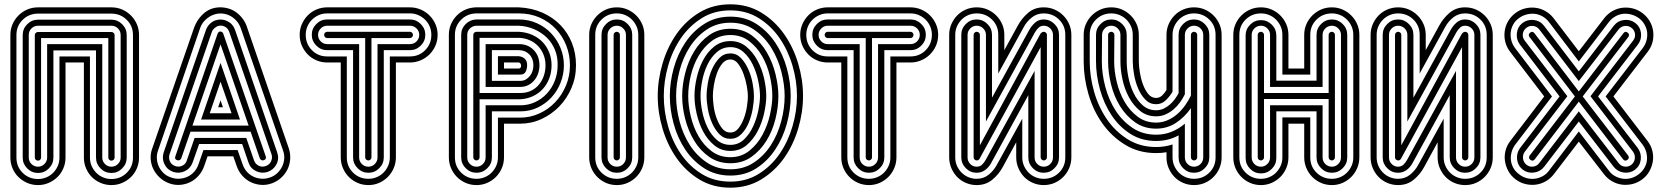

<svg xmlns="http://www.w3.org/2000/svg" viewBox="-20 -728 7696 888"><path d="M28 -566Q28 -593 38 -616Q48 -639 65.5 -656.5Q83 -674 106 -684Q129 -694 156 -694H495Q522 -694 545 -684Q568 -674 585.5 -656.5Q603 -639 613 -616Q623 -593 623 -566V1Q623 27 613 50.5Q603 74 585.5 91Q568 108 545 118Q522 128 495 128Q469 128 445.5 118Q422 108 405 91Q388 74 378 50.5Q368 27 368 1V-439H283V1Q283 27 273 50.5Q263 74 245.5 91Q228 108 205 118Q182 128 156 128Q129 128 106 118Q83 108 65.5 91Q48 74 38 50.5Q28 27 28 1ZM156 -665Q114 -665 85 -636.5Q56 -608 56 -566V1Q56 43 85 71.5Q114 100 156 100Q176 100 194 92.5Q212 85 225.5 71.5Q239 58 247 40Q255 22 255 1V-467H396V1Q396 22 404 40Q412 58 425.5 71.5Q439 85 457 92.5Q475 100 495 100Q537 100 566 71.5Q595 43 595 1V-566Q595 -608 566 -636.5Q537 -665 495 -665ZM85 -566Q85 -595 106 -616Q127 -637 156 -637H495Q524 -637 545 -616Q566 -595 566 -566V1Q566 30 545 51Q524 72 495 72Q466 72 445 51Q424 30 424 1V-495H227V1Q227 30 206 51Q185 72 156 72Q127 72 106 51Q85 30 85 1ZM156 -609Q138 -609 125.5 -596.5Q113 -584 113 -566V1Q113 18 125.5 30.5Q138 43 156 43Q173 43 185.5 30.5Q198 18 198 1V-524H453V1Q453 18 465.5 30.5Q478 43 495 43Q513 43 525.5 30.5Q538 18 538 1V-566Q538 -584 525.5 -596.5Q513 -609 495 -609ZM141 -566Q141 -572 145.5 -576Q150 -580 156 -580H495Q501 -580 505.5 -576Q510 -572 510 -566V1Q510 7 505.5 11Q501 15 495 15Q490 15 485.5 11Q481 7 481 1V-552H170V1Q170 7 165.5 11Q161 15 156 15Q150 15 145.5 11Q141 7 141 1Z M1316 -41Q1324 -16 1322 9Q1320 34 1309.5 55.5Q1299 77 1280.5 94Q1262 111 1237 120Q1212 129 1187 127Q1162 125 1140 114.5Q1118 104 1101 85Q1084 66 1075 41L1059 -5H940L924 41Q915 66 898 85Q881 104 859.5 114.5Q838 125 813 127Q788 129 763 120Q738 111 719.5 94Q701 77 690 55.5Q679 34 677 9Q675 -16 684 -41L877 -598Q893 -642 926 -669Q959 -696 1006 -694Q1051 -691 1082 -663.5Q1113 -636 1124 -598ZM1093 -599Q1086 -618 1073 -632.5Q1060 -647 1043 -655.5Q1026 -664 1006.5 -665.5Q987 -667 968 -660Q948 -653 930.5 -636.5Q913 -620 906 -599L711 -32Q704 -13 705.5 6.5Q707 26 715 43Q723 60 737.5 73.5Q752 87 772 93Q791 100 811 98.5Q831 97 848 89Q865 81 878 66.5Q891 52 898 32L921 -34H1079L1102 32Q1109 52 1122 66.5Q1135 81 1152 89Q1169 97 1188.5 98.5Q1208 100 1228 93Q1247 87 1261.5 73.5Q1276 60 1284.5 43Q1293 26 1294.5 6.5Q1296 -13 1289 -32ZM1000 -264 1011 -232H989ZM1262 -23Q1272 5 1259 31Q1246 57 1218 67Q1191 76 1164.5 63.5Q1138 51 1129 23L1100 -62H901L871 23Q861 51 835 63.5Q809 76 781 67Q753 57 740.5 31Q728 5 737 -23L931 -585Q936 -602 948 -615Q960 -628 977 -634Q1005 -643 1031 -630.5Q1057 -618 1067 -590ZM950 -204H1051L1000 -350ZM1040 -581Q1034 -598 1018.5 -605.5Q1003 -613 986 -607Q978 -603 970.5 -596.5Q963 -590 960 -581L764 -14Q759 3 766 18.5Q773 34 790 40Q807 46 823 38.5Q839 31 844 14L880 -90H1119L1155 14Q1161 31 1176.5 38.5Q1192 46 1209 40Q1226 34 1233.5 18.5Q1241 3 1236 -14ZM1000 -437 1090 -175H910ZM1209 -5Q1213 9 1200 13Q1195 15 1189.5 12.5Q1184 10 1182 5L1139 -119H861L818 5Q816 10 810.5 12.5Q805 15 800 13Q786 9 791 -5L986 -571Q991 -584 1001 -582Q1011 -580 1013 -571ZM870 -147H1130L1000 -523Z M1493 -439Q1467 -439 1443.5 -449Q1420 -459 1403 -476.5Q1386 -494 1376 -517Q1366 -540 1366 -567Q1366 -593 1376 -616Q1386 -639 1403 -656.5Q1420 -674 1443.5 -684Q1467 -694 1493 -694H1876Q1902 -694 1925.5 -684Q1949 -674 1966.5 -656.5Q1984 -639 1994 -616Q2004 -593 2004 -567Q2004 -540 1994 -517Q1984 -494 1966.5 -476.5Q1949 -459 1925.5 -449Q1902 -439 1876 -439H1811V0Q1811 26 1801 49.5Q1791 73 1773.5 90.5Q1756 108 1733 118Q1710 128 1684 128Q1657 128 1634 118Q1611 108 1593.5 90.5Q1576 73 1566 49.5Q1556 26 1556 0V-439ZM1584 -467V0Q1584 42 1613 70.5Q1642 99 1684 99Q1704 99 1722 91.5Q1740 84 1753.5 70.5Q1767 57 1775 39Q1783 21 1783 0V-467H1876Q1918 -467 1946.5 -496Q1975 -525 1975 -567Q1975 -587 1967.5 -605Q1960 -623 1946.5 -636.5Q1933 -650 1915 -658Q1897 -666 1876 -666H1493Q1472 -666 1454 -658Q1436 -650 1422.5 -636.5Q1409 -623 1401.5 -605Q1394 -587 1394 -567Q1394 -525 1422.5 -496Q1451 -467 1493 -467ZM1493 -496Q1464 -496 1443 -517Q1422 -538 1422 -567Q1422 -596 1443 -617Q1464 -638 1493 -638H1876Q1905 -638 1926 -617Q1947 -596 1947 -567Q1947 -538 1926 -517Q1905 -496 1876 -496H1755V0Q1755 29 1734 50Q1713 71 1684 71Q1655 71 1634 50Q1613 29 1613 0V-496ZM1641 -524V0Q1641 18 1653.5 30.5Q1666 43 1684 43Q1701 43 1713.5 30.5Q1726 18 1726 0V-524H1876Q1894 -524 1906.5 -536.5Q1919 -549 1919 -567Q1919 -584 1906.5 -596.5Q1894 -609 1876 -609H1493Q1476 -609 1463.5 -596.5Q1451 -584 1451 -567Q1451 -549 1463.5 -536.5Q1476 -524 1493 -524ZM1493 -552Q1487 -552 1483 -556.5Q1479 -561 1479 -567Q1479 -572 1483 -576.5Q1487 -581 1493 -581H1876Q1882 -581 1886 -576.5Q1890 -572 1890 -567Q1890 -561 1886 -556.5Q1882 -552 1876 -552H1698V0Q1698 6 1693.5 10Q1689 14 1684 14Q1678 14 1673.5 10Q1669 6 1669 0V-552Z M2056 -567Q2056 -593 2065.5 -615.5Q2075 -638 2092 -655.5Q2109 -673 2131.5 -683Q2154 -693 2180 -694H2380Q2440 -691 2488.5 -669.5Q2537 -648 2571.5 -612.5Q2606 -577 2625 -529.5Q2644 -482 2644 -426Q2644 -370 2623 -321Q2602 -272 2566.5 -235.5Q2531 -199 2484.5 -177.5Q2438 -156 2386 -156H2311V0Q2311 26 2301 49.5Q2291 73 2273.5 90.5Q2256 108 2233 118Q2210 128 2184 128Q2157 128 2134 118Q2111 108 2093.5 90.5Q2076 73 2066 49.5Q2056 26 2056 0ZM2379 -411Q2385 -411 2387.5 -415Q2390 -419 2390 -424Q2390 -429 2387.5 -433.5Q2385 -438 2380 -439H2311V-411ZM2084 0Q2084 42 2113 70.5Q2142 99 2184 99Q2204 99 2222 91.5Q2240 84 2253.5 70.5Q2267 57 2275 39Q2283 21 2283 0V-184H2386Q2432 -184 2474 -203Q2516 -222 2547.5 -255Q2579 -288 2597.5 -332Q2616 -376 2616 -426Q2616 -474 2599 -517.5Q2582 -561 2551 -594Q2520 -627 2476.5 -646.5Q2433 -666 2380 -666H2182Q2141 -665 2112.5 -636.5Q2084 -608 2084 -567ZM2283 -383V-468H2380Q2397 -466 2407.5 -456Q2418 -446 2418 -426Q2418 -411 2411.5 -397Q2405 -383 2386 -383ZM2113 -567Q2113 -596 2133.5 -616.5Q2154 -637 2183 -638H2380Q2425 -638 2463.5 -620.5Q2502 -603 2529.5 -573.5Q2557 -544 2572.5 -506Q2588 -468 2588 -426Q2588 -384 2572.5 -345Q2557 -306 2530 -277Q2503 -248 2466.5 -230.5Q2430 -213 2387 -213H2255V0Q2255 29 2234 50Q2213 71 2184 71Q2155 71 2134 50Q2113 29 2113 0ZM2387 -354Q2401 -354 2412 -360.5Q2423 -367 2431 -377Q2439 -387 2443 -400Q2447 -413 2447 -426Q2447 -457 2428 -476.5Q2409 -496 2380 -496H2255V-354ZM2141 0Q2141 18 2153.5 30.5Q2166 43 2184 43Q2201 43 2213.5 30.5Q2226 18 2226 0V-241H2387Q2423 -241 2454.5 -255.5Q2486 -270 2509.5 -295.5Q2533 -321 2546 -354.5Q2559 -388 2559 -426Q2560 -464 2547 -496.5Q2534 -529 2510 -553Q2486 -577 2452.5 -592Q2419 -607 2380 -609H2183Q2165 -608 2153 -596Q2141 -584 2141 -567ZM2226 -326V-524H2380Q2422 -524 2448.5 -496.5Q2475 -469 2475 -426Q2475 -407 2469 -389Q2463 -371 2451.5 -357Q2440 -343 2423.5 -334.5Q2407 -326 2386 -326ZM2169 -567Q2169 -573 2173.5 -577Q2178 -581 2184 -581H2380Q2414 -579 2442 -566.5Q2470 -554 2489.5 -533.5Q2509 -513 2520 -485.5Q2531 -458 2531 -426Q2531 -394 2520.5 -366Q2510 -338 2491 -317Q2472 -296 2445.5 -283.5Q2419 -271 2388 -269H2198V0Q2198 6 2193.5 10Q2189 14 2184 14Q2178 14 2173.5 10Q2169 6 2169 0ZM2388 -298Q2415 -298 2436.5 -308.5Q2458 -319 2472.5 -336.5Q2487 -354 2495 -377Q2503 -400 2503 -426Q2503 -453 2493.5 -476Q2484 -499 2467.5 -516Q2451 -533 2428.5 -542.5Q2406 -552 2380 -553H2198V-298Z M2705 -567Q2705 -593 2715 -616Q2725 -639 2742.5 -656.5Q2760 -674 2783 -684Q2806 -694 2833 -694Q2859 -694 2882 -684Q2905 -674 2922.5 -656.5Q2940 -639 2950 -616Q2960 -593 2960 -567V0Q2960 26 2950 49.5Q2940 73 2922.5 90.5Q2905 108 2882 118Q2859 128 2833 128Q2806 128 2783 118Q2760 108 2742.5 90.5Q2725 73 2715 49.5Q2705 26 2705 0ZM2733 0Q2733 42 2762 70.5Q2791 99 2833 99Q2853 99 2871 91.5Q2889 84 2902.5 70.5Q2916 57 2924 39Q2932 21 2932 0V-567Q2932 -588 2924 -606Q2916 -624 2902.5 -637.5Q2889 -651 2871 -658.5Q2853 -666 2833 -666Q2791 -666 2762 -637.5Q2733 -609 2733 -567ZM2762 -567Q2762 -596 2783 -617Q2804 -638 2833 -638Q2862 -638 2883 -617Q2904 -596 2904 -567V0Q2904 29 2883 50Q2862 71 2833 71Q2804 71 2783 50Q2762 29 2762 0ZM2790 0Q2790 18 2802.5 30.5Q2815 43 2833 43Q2850 43 2862.5 30.5Q2875 18 2875 0V-567Q2875 -584 2862.5 -596.5Q2850 -609 2833 -609Q2815 -609 2802.5 -596.5Q2790 -584 2790 -567ZM2818 -567Q2818 -573 2822.5 -577Q2827 -581 2833 -581Q2838 -581 2842.5 -577Q2847 -573 2847 -567V0Q2847 6 2842.5 10Q2838 14 2833 14Q2827 14 2822.5 10Q2818 6 2818 0Z M3358 -708Q3438 -708 3500.5 -670Q3563 -632 3606 -571Q3649 -510 3671.5 -434.5Q3694 -359 3694 -284Q3694 -209 3671.5 -133Q3649 -57 3606 3.5Q3563 64 3500.5 102Q3438 140 3358 140Q3277 140 3214.5 102Q3152 64 3109.5 3.5Q3067 -57 3044.5 -132.5Q3022 -208 3022 -284Q3022 -359 3044.5 -435Q3067 -511 3109.5 -571.5Q3152 -632 3214.5 -670Q3277 -708 3358 -708ZM3358 -453Q3336 -453 3320.5 -434Q3305 -415 3295.5 -388.5Q3286 -362 3281.5 -333Q3277 -304 3277 -284Q3277 -264 3281 -235Q3285 -206 3295 -179.5Q3305 -153 3320 -134Q3335 -115 3358 -115Q3380 -115 3395 -134Q3410 -153 3420 -179.5Q3430 -206 3434.5 -235Q3439 -264 3439 -284Q3439 -301 3434 -329.5Q3429 -358 3419 -385.5Q3409 -413 3394 -433Q3379 -453 3358 -453ZM3358 -680Q3283 -680 3225.5 -644Q3168 -608 3129 -551Q3090 -494 3070 -423.5Q3050 -353 3050 -284Q3050 -214 3070 -143.5Q3090 -73 3129 -16Q3168 41 3225.5 76.5Q3283 112 3358 112Q3432 112 3489.5 76Q3547 40 3586 -17Q3625 -74 3645.5 -144.5Q3666 -215 3666 -284Q3666 -353 3645.5 -423.5Q3625 -494 3586 -551Q3547 -608 3489.5 -644Q3432 -680 3358 -680ZM3358 -481Q3387 -481 3407.5 -459Q3428 -437 3441.5 -406Q3455 -375 3461 -341.5Q3467 -308 3467 -284Q3467 -258 3461 -223.5Q3455 -189 3442 -158.5Q3429 -128 3408 -107Q3387 -86 3358 -86Q3328 -86 3307.5 -107Q3287 -128 3273.5 -158.5Q3260 -189 3254 -223Q3248 -257 3248 -284Q3248 -311 3254 -345Q3260 -379 3273.5 -409Q3287 -439 3307.5 -460Q3328 -481 3358 -481ZM3358 -651Q3426 -651 3478 -617.5Q3530 -584 3565.5 -531Q3601 -478 3619 -412.5Q3637 -347 3637 -284Q3637 -221 3619 -155.5Q3601 -90 3565.5 -36.5Q3530 17 3478 50.5Q3426 84 3358 84Q3290 84 3237.5 50.5Q3185 17 3149.5 -36Q3114 -89 3096 -154.5Q3078 -220 3078 -284Q3078 -348 3096 -413Q3114 -478 3149.5 -531Q3185 -584 3237.5 -617.5Q3290 -651 3358 -651ZM3358 -510Q3322 -510 3295.5 -487Q3269 -464 3252.5 -430Q3236 -396 3228 -356.5Q3220 -317 3220 -284Q3220 -251 3228 -211.5Q3236 -172 3252.5 -138Q3269 -104 3295.5 -81Q3322 -58 3358 -58Q3395 -58 3421 -83Q3447 -108 3463.5 -144Q3480 -180 3487.5 -218.5Q3495 -257 3495 -284Q3495 -314 3487 -353Q3479 -392 3462.5 -427Q3446 -462 3420 -486Q3394 -510 3358 -510ZM3358 -623Q3296 -623 3249 -591.5Q3202 -560 3170.5 -511Q3139 -462 3123 -401.5Q3107 -341 3107 -284Q3107 -227 3123 -166.5Q3139 -106 3170.5 -57Q3202 -8 3249 23.5Q3296 55 3358 55Q3420 55 3467 23.5Q3514 -8 3545.5 -57Q3577 -106 3593 -166.5Q3609 -227 3609 -284Q3609 -336 3594 -395.5Q3579 -455 3548 -505.5Q3517 -556 3469.5 -589.5Q3422 -623 3358 -623ZM3358 -538Q3401 -538 3432 -512Q3463 -486 3483.5 -447.5Q3504 -409 3514 -365Q3524 -321 3524 -284Q3524 -250 3514.5 -206Q3505 -162 3485 -123Q3465 -84 3433.5 -57Q3402 -30 3358 -30Q3315 -30 3283.5 -56Q3252 -82 3232 -120Q3212 -158 3202 -202.5Q3192 -247 3192 -284Q3192 -323 3202 -367.5Q3212 -412 3232 -450Q3252 -488 3283.5 -513Q3315 -538 3358 -538ZM3358 -595Q3416 -595 3458 -563.5Q3500 -532 3527 -485Q3554 -438 3567 -384Q3580 -330 3580 -284Q3580 -233 3566.5 -178Q3553 -123 3525 -77.5Q3497 -32 3455.5 -2.5Q3414 27 3358 27Q3302 27 3260 -2.5Q3218 -32 3190.5 -77.5Q3163 -123 3149 -178Q3135 -233 3135 -284Q3135 -335 3149 -390Q3163 -445 3190.5 -490.5Q3218 -536 3260 -565.5Q3302 -595 3358 -595ZM3358 -566Q3309 -566 3272.5 -539Q3236 -512 3211.5 -470.5Q3187 -429 3175 -379Q3163 -329 3163 -284Q3163 -239 3175 -189Q3187 -139 3211 -97.5Q3235 -56 3271.5 -28.5Q3308 -1 3358 -1Q3409 -1 3446 -31Q3483 -61 3506.5 -104.5Q3530 -148 3541 -197Q3552 -246 3552 -284Q3552 -327 3540.5 -376.5Q3529 -426 3505 -468Q3481 -510 3444.5 -538Q3408 -566 3358 -566Z M3808 -439Q3782 -439 3758.5 -449Q3735 -459 3718 -476.5Q3701 -494 3691 -517Q3681 -540 3681 -567Q3681 -593 3691 -616Q3701 -639 3718 -656.5Q3735 -674 3758.5 -684Q3782 -694 3808 -694H4191Q4217 -694 4240.5 -684Q4264 -674 4281.5 -656.5Q4299 -639 4309 -616Q4319 -593 4319 -567Q4319 -540 4309 -517Q4299 -494 4281.5 -476.5Q4264 -459 4240.5 -449Q4217 -439 4191 -439H4126V0Q4126 26 4116 49.5Q4106 73 4088.5 90.5Q4071 108 4048 118Q4025 128 3999 128Q3972 128 3949 118Q3926 108 3908.5 90.5Q3891 73 3881 49.5Q3871 26 3871 0V-439ZM3899 -467V0Q3899 42 3928 70.5Q3957 99 3999 99Q4019 99 4037 91.5Q4055 84 4068.5 70.5Q4082 57 4090 39Q4098 21 4098 0V-467H4191Q4233 -467 4261.5 -496Q4290 -525 4290 -567Q4290 -587 4282.5 -605Q4275 -623 4261.5 -636.5Q4248 -650 4230 -658Q4212 -666 4191 -666H3808Q3787 -666 3769 -658Q3751 -650 3737.5 -636.5Q3724 -623 3716.5 -605Q3709 -587 3709 -567Q3709 -525 3737.5 -496Q3766 -467 3808 -467ZM3808 -496Q3779 -496 3758 -517Q3737 -538 3737 -567Q3737 -596 3758 -617Q3779 -638 3808 -638H4191Q4220 -638 4241 -617Q4262 -596 4262 -567Q4262 -538 4241 -517Q4220 -496 4191 -496H4070V0Q4070 29 4049 50Q4028 71 3999 71Q3970 71 3949 50Q3928 29 3928 0V-496ZM3956 -524V0Q3956 18 3968.5 30.5Q3981 43 3999 43Q4016 43 4028.5 30.5Q4041 18 4041 0V-524H4191Q4209 -524 4221.5 -536.5Q4234 -549 4234 -567Q4234 -584 4221.5 -596.5Q4209 -609 4191 -609H3808Q3791 -609 3778.5 -596.5Q3766 -584 3766 -567Q3766 -549 3778.5 -536.5Q3791 -524 3808 -524ZM3808 -552Q3802 -552 3798 -556.5Q3794 -561 3794 -567Q3794 -572 3798 -576.5Q3802 -581 3808 -581H4191Q4197 -581 4201 -576.5Q4205 -572 4205 -567Q4205 -561 4201 -556.5Q4197 -552 4191 -552H4013V0Q4013 6 4008.5 10Q4004 14 3999 14Q3993 14 3988.5 10Q3984 6 3984 0V-552Z M4822 0Q4822 6 4817.5 10Q4813 14 4807 14Q4802 14 4797.5 10Q4793 6 4793 0V-510L4510 7Q4506 14 4497 14Q4492 14 4487.5 10Q4483 6 4483 0V-567Q4483 -573 4487.5 -577Q4492 -581 4497 -581Q4503 -581 4507.5 -577Q4512 -573 4512 -567V-56L4790 -568Q4792 -573 4797 -577Q4802 -581 4807 -581Q4813 -581 4817.5 -577Q4822 -573 4822 -567ZM4850 -567Q4850 -584 4837.5 -596.5Q4825 -609 4807 -609Q4793 -609 4783.5 -600Q4774 -591 4767 -579L4540 -166V-567Q4540 -584 4527.5 -596.5Q4515 -609 4497 -609Q4480 -609 4467.5 -596.5Q4455 -584 4455 -567V0Q4455 18 4467.5 30.5Q4480 43 4497 43Q4512 43 4522 33.5Q4532 24 4539 11L4765 -400V0Q4765 18 4777.5 30.5Q4790 43 4807 43Q4825 43 4837.5 30.5Q4850 18 4850 0ZM4878 0Q4878 29 4857 50Q4836 71 4807 71Q4778 71 4757 50Q4736 29 4736 0V-288L4563 28Q4553 46 4536 58.5Q4519 71 4497 71Q4468 71 4447 50Q4426 29 4426 0V-567Q4426 -596 4447 -617Q4468 -638 4497 -638Q4526 -638 4547 -617Q4568 -596 4568 -567V-276L4740 -589Q4751 -609 4767.5 -623.5Q4784 -638 4807 -638Q4836 -638 4857 -617Q4878 -596 4878 -567ZM4907 -567Q4907 -609 4878 -637.5Q4849 -666 4807 -666Q4776 -666 4752.5 -647.5Q4729 -629 4715 -603L4597 -388V-567Q4597 -609 4568 -637.5Q4539 -666 4497 -666Q4477 -666 4459 -658.5Q4441 -651 4427.5 -637.5Q4414 -624 4406 -606Q4398 -588 4398 -567V0Q4398 21 4406 39Q4414 57 4427.5 70.5Q4441 84 4459 91.5Q4477 99 4497 99Q4529 99 4552.5 80Q4576 61 4590 35L4708 -179V0Q4708 21 4716 39Q4724 57 4737.5 70.5Q4751 84 4769 91.5Q4787 99 4807 99Q4849 99 4878 70.5Q4907 42 4907 0ZM4935 0Q4935 26 4925 49.5Q4915 73 4897.5 90.5Q4880 108 4857 118Q4834 128 4807 128Q4781 128 4757.5 118Q4734 108 4717 90.5Q4700 73 4690 49.5Q4680 26 4680 0V-70L4618 44Q4599 79 4569 103.5Q4539 128 4497 128Q4471 128 4447.5 118Q4424 108 4407 90.5Q4390 73 4380 49.5Q4370 26 4370 0V-567Q4370 -593 4380 -616Q4390 -639 4407 -656.5Q4424 -674 4447.5 -684Q4471 -694 4497 -694Q4524 -694 4547 -684Q4570 -674 4587.5 -656.5Q4605 -639 4615 -616Q4625 -593 4625 -567V-496L4687 -609Q4706 -644 4735.5 -669Q4765 -694 4807 -694Q4834 -694 4857 -684Q4880 -674 4897.5 -656.5Q4915 -639 4925 -616Q4935 -593 4935 -567Z M5630 0Q5630 26 5620 49.5Q5610 73 5592.5 90.5Q5575 108 5552 118Q5529 128 5502 128Q5476 128 5452.5 118Q5429 108 5412 90.5Q5395 73 5385 49.5Q5375 26 5375 0V-24Q5355 -20 5327 -20Q5247 -20 5184.5 -58Q5122 -96 5079 -156.5Q5036 -217 5014 -293Q4992 -369 4992 -444V-567Q4992 -593 5002 -616Q5012 -639 5029.5 -656.5Q5047 -674 5070 -684Q5093 -694 5120 -694Q5146 -694 5169 -684Q5192 -674 5209.5 -656.5Q5227 -639 5237 -616Q5247 -593 5247 -567V-444Q5247 -424 5251.5 -395Q5256 -366 5265.5 -339.5Q5275 -313 5290 -294Q5305 -275 5327 -275Q5343 -275 5355 -286.5Q5367 -298 5375 -312V-567Q5375 -593 5385 -616Q5395 -639 5412 -656.5Q5429 -674 5452.5 -684Q5476 -694 5502 -694Q5529 -694 5552 -684Q5575 -674 5592.5 -656.5Q5610 -639 5620 -616Q5630 -593 5630 -567ZM5602 -567Q5602 -609 5573 -637.5Q5544 -666 5502 -666Q5482 -666 5464 -658.5Q5446 -651 5432.5 -637.5Q5419 -624 5411 -606Q5403 -588 5403 -567V-304Q5391 -283 5372 -264.5Q5353 -246 5327 -246Q5298 -246 5277.5 -267Q5257 -288 5244 -318.5Q5231 -349 5225 -383.5Q5219 -418 5219 -444V-567Q5219 -588 5211 -606Q5203 -624 5189.5 -637.5Q5176 -651 5158 -658.5Q5140 -666 5120 -666Q5078 -666 5049 -637.5Q5020 -609 5020 -567V-444Q5020 -375 5040 -304.5Q5060 -234 5099 -177Q5138 -120 5195.5 -84Q5253 -48 5327 -48Q5367 -48 5403 -60V0Q5403 21 5411 39Q5419 57 5432.5 70.5Q5446 84 5464 91.5Q5482 99 5502 99Q5544 99 5573 70.5Q5602 42 5602 0ZM5573 0Q5573 29 5552 50Q5531 71 5502 71Q5473 71 5452 50Q5431 29 5431 0V-102Q5384 -76 5327 -76Q5259 -76 5207 -109.5Q5155 -143 5120 -196.5Q5085 -250 5067 -315.5Q5049 -381 5049 -444V-567Q5049 -596 5070 -617Q5091 -638 5120 -638Q5149 -638 5170 -617Q5191 -596 5191 -567V-444Q5191 -411 5198.5 -372Q5206 -333 5222.5 -298.5Q5239 -264 5265 -241Q5291 -218 5327 -218Q5345 -218 5360.5 -225Q5376 -232 5389 -243Q5402 -254 5412.5 -268Q5423 -282 5431 -297V-567Q5431 -596 5452 -617Q5473 -638 5502 -638Q5531 -638 5552 -617Q5573 -596 5573 -567ZM5545 -567Q5545 -584 5532.5 -596.5Q5520 -609 5502 -609Q5485 -609 5472.5 -596.5Q5460 -584 5460 -567V-292Q5451 -273 5437.5 -254.5Q5424 -236 5407.5 -222Q5391 -208 5371 -199Q5351 -190 5327 -190Q5284 -190 5253 -215Q5222 -240 5201.5 -278Q5181 -316 5171.5 -360.5Q5162 -405 5162 -444V-567Q5162 -584 5149.5 -596.5Q5137 -609 5120 -609Q5102 -609 5089.5 -596.5Q5077 -584 5077 -567L5076 -444Q5076 -387 5092 -326.5Q5108 -266 5139.5 -217Q5171 -168 5218 -136.5Q5265 -105 5327 -105Q5365 -105 5398.5 -118.5Q5432 -132 5460 -156V0Q5460 18 5472.5 30.5Q5485 43 5502 43Q5520 43 5532.5 30.5Q5545 18 5545 0ZM5517 0Q5517 6 5512.5 10Q5508 14 5502 14Q5497 14 5492.5 10Q5488 6 5488 0V-228Q5459 -186 5418.5 -159.5Q5378 -133 5327 -133Q5271 -133 5229.5 -162.5Q5188 -192 5160 -237.5Q5132 -283 5118.5 -338Q5105 -393 5105 -444V-567Q5105 -573 5109.5 -577Q5114 -581 5120 -581Q5125 -581 5129.5 -577Q5134 -573 5134 -567L5133 -444Q5133 -399 5145 -349Q5157 -299 5181 -257.5Q5205 -216 5241.5 -188.5Q5278 -161 5327 -161Q5355 -161 5380 -172Q5405 -183 5425 -200.5Q5445 -218 5461 -240.5Q5477 -263 5488 -286V-567Q5488 -573 5492.5 -577Q5497 -581 5502 -581Q5508 -581 5512.5 -577Q5517 -573 5517 -567Z M5684 -567Q5684 -593 5694 -616Q5704 -639 5721.5 -656.5Q5739 -674 5762 -684Q5785 -694 5812 -694Q5838 -694 5861 -684Q5884 -674 5901.5 -656.5Q5919 -639 5929 -616Q5939 -593 5939 -567V-411H6012V-567Q6012 -593 6022 -616Q6032 -639 6049.5 -656.5Q6067 -674 6090 -684Q6113 -694 6140 -694Q6166 -694 6189 -684Q6212 -674 6229.5 -656.5Q6247 -639 6257 -616Q6267 -593 6267 -567V0Q6267 26 6257 49.5Q6247 73 6229.5 90.5Q6212 108 6189 118Q6166 128 6140 128Q6113 128 6090 118Q6067 108 6049.5 90.5Q6032 73 6022 49.5Q6012 26 6012 0V-156H5939V0Q5939 26 5929 49.5Q5919 73 5901.5 90.5Q5884 108 5861 118Q5838 128 5812 128Q5785 128 5762 118Q5739 108 5721.5 90.5Q5704 73 5694 49.5Q5684 26 5684 0ZM5712 0Q5712 42 5741 70.5Q5770 99 5812 99Q5832 99 5850 91.5Q5868 84 5881.5 70.5Q5895 57 5903 39Q5911 21 5911 0V-185H6040V0Q6040 42 6069 70.5Q6098 99 6140 99Q6160 99 6178 91.5Q6196 84 6209.5 70.5Q6223 57 6231 39Q6239 21 6239 0V-567Q6239 -588 6231 -606Q6223 -624 6209.5 -637.5Q6196 -651 6178 -658.5Q6160 -666 6140 -666Q6098 -666 6069 -637.5Q6040 -609 6040 -567V-383H5911V-567Q5911 -588 5903 -606Q5895 -624 5881.5 -637.5Q5868 -651 5850 -658.5Q5832 -666 5812 -666Q5770 -666 5741 -637.5Q5712 -609 5712 -567ZM5741 -564Q5741 -593 5762 -614Q5783 -635 5812 -635Q5841 -635 5862 -614Q5883 -593 5883 -564V-355H6069V-567Q6069 -596 6090 -617Q6111 -638 6140 -638Q6169 -638 6190 -617Q6211 -596 6211 -567V0Q6211 29 6190 50Q6169 71 6140 71Q6111 71 6090 50Q6069 29 6069 0V-213H5883V3Q5883 32 5862 53Q5841 74 5812 74Q5783 74 5762 53Q5741 32 5741 3ZM5769 0Q5769 18 5781.5 30.5Q5794 43 5812 43Q5829 43 5841.5 30.5Q5854 18 5854 0V-241H6097V0Q6097 18 6109.5 30.5Q6122 43 6140 43Q6157 43 6169.5 30.5Q6182 18 6182 0V-567Q6182 -584 6169.5 -596.5Q6157 -609 6140 -609Q6122 -609 6109.5 -596.5Q6097 -584 6097 -567V-326H5854V-567Q5854 -584 5841.5 -596.5Q5829 -609 5812 -609Q5794 -609 5781.5 -596.5Q5769 -584 5769 -567ZM5797 -567Q5797 -573 5801.5 -577Q5806 -581 5812 -581Q5817 -581 5821.5 -577Q5826 -573 5826 -567V-298H6125V-567Q6125 -573 6129.5 -577Q6134 -581 6140 -581Q6145 -581 6149.5 -577Q6154 -573 6154 -567V0Q6154 6 6149.5 10Q6145 14 6140 14Q6134 14 6129.5 10Q6125 6 6125 0V-270H5826V0Q5826 6 5821.5 10Q5817 14 5812 14Q5806 14 5801.5 10Q5797 6 5797 0Z M6771 0Q6771 6 6766.5 10Q6762 14 6756 14Q6751 14 6746.5 10Q6742 6 6742 0V-510L6459 7Q6455 14 6446 14Q6441 14 6436.5 10Q6432 6 6432 0V-567Q6432 -573 6436.5 -577Q6441 -581 6446 -581Q6452 -581 6456.5 -577Q6461 -573 6461 -567V-56L6739 -568Q6741 -573 6746 -577Q6751 -581 6756 -581Q6762 -581 6766.5 -577Q6771 -573 6771 -567ZM6799 -567Q6799 -584 6786.5 -596.5Q6774 -609 6756 -609Q6742 -609 6732.5 -600Q6723 -591 6716 -579L6489 -166V-567Q6489 -584 6476.5 -596.5Q6464 -609 6446 -609Q6429 -609 6416.5 -596.5Q6404 -584 6404 -567V0Q6404 18 6416.5 30.5Q6429 43 6446 43Q6461 43 6471 33.5Q6481 24 6488 11L6714 -400V0Q6714 18 6726.5 30.5Q6739 43 6756 43Q6774 43 6786.5 30.5Q6799 18 6799 0ZM6827 0Q6827 29 6806 50Q6785 71 6756 71Q6727 71 6706 50Q6685 29 6685 0V-288L6512 28Q6502 46 6485 58.5Q6468 71 6446 71Q6417 71 6396 50Q6375 29 6375 0V-567Q6375 -596 6396 -617Q6417 -638 6446 -638Q6475 -638 6496 -617Q6517 -596 6517 -567V-276L6689 -589Q6700 -609 6716.5 -623.5Q6733 -638 6756 -638Q6785 -638 6806 -617Q6827 -596 6827 -567ZM6856 -567Q6856 -609 6827 -637.5Q6798 -666 6756 -666Q6725 -666 6701.5 -647.5Q6678 -629 6664 -603L6546 -388V-567Q6546 -609 6517 -637.5Q6488 -666 6446 -666Q6426 -666 6408 -658.5Q6390 -651 6376.5 -637.5Q6363 -624 6355 -606Q6347 -588 6347 -567V0Q6347 21 6355 39Q6363 57 6376.5 70.5Q6390 84 6408 91.5Q6426 99 6446 99Q6478 99 6501.5 80Q6525 61 6539 35L6657 -179V0Q6657 21 6665 39Q6673 57 6686.5 70.5Q6700 84 6718 91.5Q6736 99 6756 99Q6798 99 6827 70.5Q6856 42 6856 0ZM6884 0Q6884 26 6874 49.5Q6864 73 6846.5 90.5Q6829 108 6806 118Q6783 128 6756 128Q6730 128 6706.5 118Q6683 108 6666 90.5Q6649 73 6639 49.5Q6629 26 6629 0V-70L6567 44Q6548 79 6518 103.5Q6488 128 6446 128Q6420 128 6396.5 118Q6373 108 6356 90.5Q6339 73 6329 49.5Q6319 26 6319 0V-567Q6319 -593 6329 -616Q6339 -639 6356 -656.5Q6373 -674 6396.5 -684Q6420 -694 6446 -694Q6473 -694 6496 -684Q6519 -674 6536.5 -656.5Q6554 -639 6564 -616Q6574 -593 6574 -567V-496L6636 -609Q6655 -644 6684.5 -669Q6714 -694 6756 -694Q6783 -694 6806 -684Q6829 -674 6846.5 -656.5Q6864 -639 6874 -616Q6884 -593 6884 -567Z M7167 77Q7151 98 7129 110.5Q7107 123 7083 126Q7059 129 7034.5 123Q7010 117 6989 101Q6968 85 6956 63Q6944 41 6940.5 17Q6937 -7 6943 -31Q6949 -55 6965 -76L7122 -282L6964 -489Q6948 -510 6942 -534Q6936 -558 6939 -582.5Q6942 -607 6954.5 -629Q6967 -651 6988 -667Q7009 -683 7033.5 -689Q7058 -695 7082 -692Q7106 -689 7128 -676.5Q7150 -664 7166 -643L7282 -491L7399 -643Q7415 -664 7437 -676.5Q7459 -689 7483 -692Q7507 -695 7531.5 -689Q7556 -683 7577 -667Q7598 -651 7610.5 -629Q7623 -607 7626 -582.5Q7629 -558 7623 -534Q7617 -510 7601 -489L7442 -282L7600 -76Q7616 -55 7622 -31Q7628 -7 7624.5 17Q7621 41 7609 63Q7597 85 7576 101Q7555 117 7530.5 123Q7506 129 7482 126Q7458 123 7436 110.5Q7414 98 7398 77L7282 -73ZM7282 -120 7420 60Q7432 77 7449.5 86.5Q7467 96 7485.5 98.5Q7504 101 7523 96Q7542 91 7559 78Q7575 66 7585 49Q7595 32 7597 13.5Q7599 -5 7594 -24Q7589 -43 7577 -59L7406 -282L7578 -506Q7590 -522 7595 -541Q7600 -560 7598 -578.5Q7596 -597 7586 -614.5Q7576 -632 7560 -644Q7543 -656 7524 -661Q7505 -666 7486.5 -664Q7468 -662 7450.5 -652Q7433 -642 7421 -626L7282 -444L7144 -626Q7132 -642 7114.5 -652Q7097 -662 7078.5 -664Q7060 -666 7040.5 -661Q7021 -656 7005 -644Q6988 -632 6978.5 -614.5Q6969 -597 6967 -578.5Q6965 -560 6970 -541Q6975 -522 6987 -506L7158 -282L6988 -59Q6976 -43 6971 -24Q6966 -5 6968 13.5Q6970 32 6979.5 49Q6989 66 7006 78Q7022 91 7041.5 96Q7061 101 7079.5 98.5Q7098 96 7115.5 86.5Q7133 77 7145 60ZM7122 43Q7104 66 7075 70Q7046 74 7023 57Q7000 39 6996.5 10Q6993 -19 7010 -43L7193 -282L7009 -523Q6992 -546 6995.5 -575Q6999 -604 7022 -622Q7045 -639 7074 -635.5Q7103 -632 7121 -609L7282 -398L7444 -609Q7462 -632 7491 -635.5Q7520 -639 7543 -622Q7566 -604 7569.5 -575Q7573 -546 7556 -523L7371 -282L7555 -43Q7572 -19 7568.5 10Q7565 39 7542 57Q7519 74 7490 70Q7461 66 7443 43L7282 -166ZM7282 -213 7466 26Q7476 40 7493.5 42.5Q7511 45 7525 34Q7539 23 7541 5.5Q7543 -12 7533 -26L7336 -283L7533 -540Q7544 -554 7542 -571Q7540 -588 7526 -599Q7512 -610 7494.5 -608Q7477 -606 7466 -592L7282 -353L7099 -592Q7088 -606 7070.5 -608Q7053 -610 7039 -599Q7025 -588 7023 -571Q7021 -554 7032 -540L7229 -283L7032 -26Q7022 -12 7024 5.5Q7026 23 7040 34Q7054 45 7071.5 42.5Q7089 40 7099 26ZM7078 9Q7069 20 7058 11Q7053 8 7052 2Q7051 -4 7055 -9L7264 -282L7054 -557Q7050 -562 7051 -568Q7052 -574 7057 -577Q7068 -586 7077 -574L7282 -305L7488 -574Q7497 -586 7508 -577Q7513 -574 7514 -568Q7515 -562 7511 -557L7300 -282L7510 -9Q7514 -4 7513 2Q7512 8 7507 11Q7496 20 7487 9L7282 -258Z"/></svg>

Font: Zschusch
Style: Regular
Weight: 400
Designer: Peter Wiegel
Foundry: Peter Wiegel